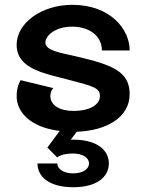

<svg xmlns="http://www.w3.org/2000/svg" viewBox="-20 -537 615 807"><path d="M283.3 -516.7C154.2 -516.7 50 -440 50 -349.2C50 -246.7 165 -229.2 275 -200C374.2 -174.2 400 -166.7 400 -133.3C400 -97.5 359.2 -70.8 287.5 -70.8C230.8 -70.8 191.7 -95 191.7 -133.3C191.7 -155.8 204.2 -166.7 204.2 -166.7L66.7 -200C66.7 -200 50 -175.8 50 -133.3C50 -65.8 107.5 -1.7 230.8 13.3L179.2 83.3L220.8 125C220.8 125 235 108.3 287.5 108.3C328.3 108.3 354.2 126.7 354.2 150C354.2 173.3 328.3 191.7 287.5 191.7C247.5 191.7 220.8 173.3 220.8 150H137.5C137.5 205.8 187.5 250 287.5 250C388.3 250 437.5 205.8 437.5 150C437.5 94.2 388.3 50 287.5 50H277.5L302.5 16.7C427.5 12.5 525 -43.3 525 -141.7C525 -237.5 450 -265 300 -300C236.7 -315 170.8 -323.3 170.8 -358.3C170.8 -386.7 211.7 -425 283.3 -425C357.5 -425 408.3 -384.2 408.3 -325H525C525 -414.2 444.2 -516.7 283.3 -516.7Z"/></svg>

Font: BoonHome
Style: Bold
Weight: 700
Designer: Sungsit Sawaiwan
Foundry: Sungsit Sawaiwan
Version: Version 0.2